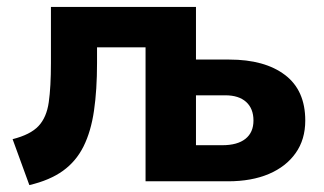

<svg xmlns="http://www.w3.org/2000/svg" viewBox="-20 -525 938 556"><path d="M65 11 16.5 -122Q68 -135 91.5 -160Q115 -185 121.2 -229Q127.5 -273 127.5 -342.5V-505H547.5L401.5 -388H261V-342.5Q261 -264.5 252.2 -204.5Q243.5 -144.5 222 -101.2Q200.5 -58 162.5 -30.5Q124.5 -3 65 11ZM401.5 0V-505H547.5V-104.5H624Q667.5 -104.5 690.8 -123Q714 -141.5 714 -176Q714 -210.5 692.8 -229.8Q671.5 -249 632.5 -249H531V-352.5H644Q746.5 -352.5 805.2 -308Q864 -263.5 864 -176Q864 -121 836.2 -81.8Q808.5 -42.5 758.5 -21.2Q708.5 0 640.5 0Z"/></svg>

Font: Geologica Cursive SemiBold
Style: Regular
Weight: 600
Designer: Sindre Bremnes, Frode Helland
Foundry: Monokrom Skriftforlag AS
Version: Version 1.010;gftools[0.9.28]